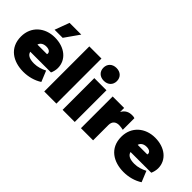

<svg xmlns="http://www.w3.org/2000/svg" viewBox="17 -1356 2012 2012"><g transform="rotate(45 1023.0 -350.0)"><path d="M304 10C380 10 454 -10 514 -49L465 -169C424 -148 375 -131 324 -131C257 -131 217 -150 208 -191H515C526 -214 534 -247 534 -274C534 -397 430 -480 285 -480C139 -480 26 -385 26 -235C26 -66 156 10 304 10ZM289 -349C332 -349 352 -330 352 -307C352 -304 351 -301 350 -297H208C215 -325 242 -349 289 -349ZM345 -534 459 -696H285L225 -534Z M786 0V-668H606V0Z M1058 0V-470H878V0ZM968 -520C1029 -520 1068 -559 1068 -615C1068 -671 1029 -710 968 -710C907 -710 868 -671 868 -615C868 -559 907 -520 968 -520Z M1330 0V-227C1330 -283 1365 -306 1410 -306C1431 -306 1452 -302 1472 -298V-470C1464 -474 1452 -476 1435 -476C1388 -476 1348 -461 1320 -410V-470H1150V0Z M1790 10C1866 10 1940 -10 2000 -49L1951 -169C1910 -148 1861 -131 1810 -131C1743 -131 1703 -150 1694 -191H2001C2012 -214 2020 -247 2020 -274C2020 -397 1916 -480 1771 -480C1625 -480 1512 -385 1512 -235C1512 -66 1642 10 1790 10ZM1775 -349C1818 -349 1838 -330 1838 -307C1838 -304 1837 -301 1836 -297H1694C1701 -325 1728 -349 1775 -349Z"/></g></svg>

Font: Gantari Black
Style: Regular
Weight: 900
Designer: Anugrah Pasau
Foundry: Lafontype
Version: Version 1.000